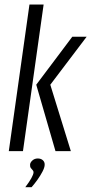

<svg xmlns="http://www.w3.org/2000/svg" viewBox="-20 -654 395 831"><path d="M18.1 0 107.5 -634.3H168.8L79.4 0ZM220.1 0 136.9 -287.4 292.9 -495H355L197.7 -287.3L286.6 0ZM89.4 156.3Q106.5 133.7 115.7 117.2Q124.8 100.7 125.1 92.3Q125.4 86.4 121.5 82.6Q117.5 78.7 113.5 73.3Q109.5 67.8 110.1 58.5Q110.7 49.1 120.2 40.5Q129.7 31.9 143.5 31.9Q157.5 31.9 165.9 39.9Q174.2 47.9 173.3 60.5Q172.7 72 163.7 89.1Q154.7 106.3 142.1 124Q129.5 141.7 116.5 156.3Z"/></svg>

Font: Alumni Sans SC Thin
Style: Italic
Weight: 100
Italic angle: -8°
Designer: Robert E. Leuschke
Foundry: Robert E. Leuschke
Version: Version 1.016